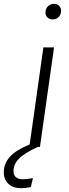

<svg xmlns="http://www.w3.org/2000/svg" viewBox="-97 -772 360 1009"><path d="M224 -715Q224 -696 211.5 -683Q199 -670 180 -670Q163 -670 152.5 -680Q142 -690 142 -707Q142 -726 155 -739Q168 -752 187 -752Q204 -752 214 -741.5Q224 -731 224 -715ZM131 -523H187L113 0H102Q32 32 3 61.5Q-26 91 -26 127Q-26 148 -13.5 159Q-1 170 23 170Q45 170 76 164L65 211Q38 217 15 217Q-28 217 -52.5 194.5Q-77 172 -77 134Q-77 88 -45.5 52.5Q-14 17 59 -13Z"/></svg>

Font: Fira Sans Condensed Light
Style: Italic
Weight: 300
Width: 3
Italic angle: -8°
Designer: Carrois Corporate & Edenspiekermann AG
Foundry: Carrois Corporate GbR & Edenspiekermann AG
Version: Version 4.203